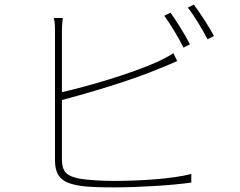

<svg xmlns="http://www.w3.org/2000/svg" viewBox="-20 -812 1040 831"><path d="M718 -757 691 -744C718 -707 755 -646 774 -606L802 -620C780 -664 743 -722 718 -757ZM819 -792 793 -779C822 -742 855 -687 878 -642L906 -656C886 -695 846 -756 819 -792ZM252 -734H213C217 -717 218 -701 218 -676C218 -631 218 -198 218 -120C218 -44 253 -21 320 -9C360 -2 418 -1 472 -1C580 -1 729 -10 808 -22V-59C724 -37 579 -29 472 -29C418 -29 356 -33 323 -39C271 -50 248 -65 248 -124V-379C361 -409 550 -464 674 -517C701 -527 728 -540 747 -548L730 -582C713 -570 688 -557 663 -545C542 -491 361 -439 248 -413V-676C248 -703 250 -717 252 -734Z"/></svg>

Font: Harano Aji Gothic K1 ExtraLight
Style: Regular
Weight: 250
Foundry: Masamichi Hosoda
Version: HaranoAjiGothicK1-ExtraLight version 20230610;ttx 4.39.4